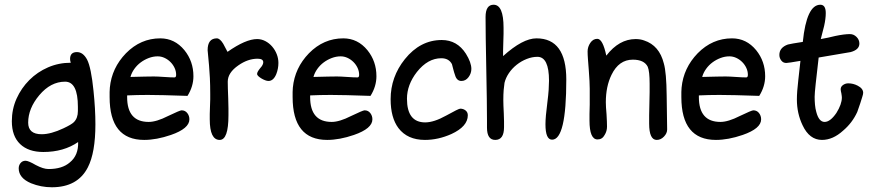

<svg xmlns="http://www.w3.org/2000/svg" viewBox="-20 -591 3696 811"><path d="M199 200Q153 200 111 183Q59 161 59 120Q59 107 67 97.5Q75 88 88 88Q100 88 131 106Q163 123 185 123Q243 123 275 95Q312 65 310 9Q249 51 163 51Q100 51 65 17.5Q30 -16 30 -79Q30 -130 50 -174.5Q70 -219 104 -253Q138 -287 183 -306.5Q228 -326 279 -326Q276 -334 276 -342Q276 -371 305 -371Q331 -371 348 -339Q365 -306 375 -207Q379 -169 381 -133.5Q383 -98 383 -66Q383 54 351 116Q308 200 199 200ZM156 -24Q195 -24 248 -49Q265 -57 276 -63.5Q287 -70 292 -75Q309 -92 309 -122V-140Q309 -246 255 -246Q194 -246 146 -189Q99 -133 99 -73Q99 -24 156 -24Z M589 0Q443 0 443 -181Q443 -192 443 -202.5Q443 -213 444 -221Q452 -304 512 -366Q574 -429 657 -429Q718 -429 759 -379Q797 -332 797 -269Q797 -226 772 -186Q715 -188 673 -189Q631 -190 604 -190Q581 -190 559 -189.5Q537 -189 517 -188V-181Q517 -76 608 -76Q641 -76 690 -101Q740 -125 747 -125Q762 -125 771 -113.5Q780 -102 780 -87Q780 -48 702 -21Q641 0 589 0ZM717 -264Q724 -264 724 -275Q724 -290 717.5 -304Q711 -318 700 -329Q689 -340 675 -346.5Q661 -353 646 -353Q627 -353 608.5 -346Q590 -339 574.5 -327.5Q559 -316 547.5 -300Q536 -284 531 -266Q568 -267 592.5 -267.5Q617 -268 630 -268Q637 -268 648 -267.5Q659 -267 673 -266Q687 -265 698 -264.5Q709 -264 717 -264Z M908 0Q866 0 866 -87Q866 -96 866 -109.5Q866 -123 867 -141Q868 -158 868 -171.5Q868 -185 868 -194Q868 -232 866.5 -262Q865 -292 863 -314L857 -379Q857 -429 896 -429Q909 -429 923 -406L941 -372Q1018 -426 1066 -426Q1084 -426 1100.5 -417.5Q1117 -409 1129.5 -394.5Q1142 -380 1149 -362Q1156 -344 1156 -325Q1156 -301 1147 -278Q1135 -249 1114 -249Q1108 -249 1100 -252Q1092 -255 1084.5 -259.5Q1077 -264 1071.5 -269Q1066 -274 1066 -279Q1066 -287 1079 -303Q1092 -317 1092 -328Q1092 -343 1068 -343Q1027 -343 987 -315Q942 -284 942 -246Q942 -235 942.5 -217Q943 -199 944 -175Q945 -151 945 -133Q945 -115 945 -104Q945 0 908 0Z M1362 0Q1216 0 1216 -181Q1216 -192 1216 -202.5Q1216 -213 1217 -221Q1225 -304 1285 -366Q1347 -429 1430 -429Q1491 -429 1532 -379Q1570 -332 1570 -269Q1570 -226 1545 -186Q1488 -188 1446 -189Q1404 -190 1377 -190Q1354 -190 1332 -189.5Q1310 -189 1290 -188V-181Q1290 -76 1381 -76Q1414 -76 1463 -101Q1513 -125 1520 -125Q1535 -125 1544 -113.5Q1553 -102 1553 -87Q1553 -48 1475 -21Q1414 0 1362 0ZM1490 -264Q1497 -264 1497 -275Q1497 -290 1490.5 -304Q1484 -318 1473 -329Q1462 -340 1448 -346.5Q1434 -353 1419 -353Q1400 -353 1381.5 -346Q1363 -339 1347.5 -327.5Q1332 -316 1320.5 -300Q1309 -284 1304 -266Q1341 -267 1365.5 -267.5Q1390 -268 1403 -268Q1410 -268 1421 -267.5Q1432 -267 1446 -266Q1460 -265 1471 -264.5Q1482 -264 1490 -264Z M1775 0Q1701 0 1663 -50Q1630 -94 1630 -172Q1630 -266 1690 -341Q1755 -422 1846 -422Q1911 -422 1948 -364Q1971 -327 1971 -300Q1971 -281 1959 -265Q1947 -249 1929 -249Q1909 -249 1902 -274Q1898 -285 1895 -297Q1892 -309 1889 -320Q1876 -345 1844 -345Q1787 -345 1741 -287Q1699 -233 1699 -174Q1699 -74 1776 -74Q1813 -74 1865 -103Q1917 -132 1924 -132Q1937 -132 1946.5 -124.5Q1956 -117 1956 -104Q1956 -57 1887 -25Q1831 0 1775 0Z M2072 0Q2037 0 2037 -52V-68V-82Q2037 -156 2034 -301Q2031 -447 2031 -519Q2031 -571 2065 -571Q2107 -571 2107 -474Q2107 -463 2107 -448.5Q2107 -434 2106 -414Q2105 -392 2105 -377Q2105 -362 2105 -354Q2188 -429 2246 -429Q2372 -429 2372 -255Q2372 -1 2312 -1Q2284 -1 2284 -66Q2284 -82 2286 -104.5Q2288 -127 2292 -158Q2296 -189 2297.5 -211.5Q2299 -234 2299 -250Q2299 -351 2250 -351Q2228 -351 2205 -342Q2182 -333 2162.5 -317.5Q2143 -302 2129.5 -282Q2116 -262 2111 -241Q2109 -229 2107.5 -211Q2106 -193 2106 -168Q2106 -158 2106.5 -144.5Q2107 -131 2108 -112Q2109 -93 2109 -78.5Q2109 -64 2109 -54Q2109 0 2072 0Z M2754 0Q2722 0 2722 -69Q2722 -83 2722 -104Q2722 -125 2723 -153Q2724 -181 2724 -202Q2724 -223 2724 -237Q2724 -290 2716 -309Q2701 -339 2653 -339Q2594 -339 2563 -275Q2539 -226 2539 -159Q2539 -141 2542 -108Q2543 -91 2543.5 -78Q2544 -65 2544 -56Q2544 -37 2534 -21Q2524 -2 2504 -2Q2470 -2 2470 -82Q2470 -93 2470 -109.5Q2470 -126 2471 -149V-216Q2471 -229 2470 -249Q2469 -269 2467 -295Q2465 -321 2463.5 -340.5Q2462 -360 2462 -374Q2462 -393 2473.5 -410Q2485 -427 2503 -427Q2526 -427 2541 -356Q2595 -426 2665 -426Q2685 -426 2701 -420Q2765 -399 2784 -323Q2795 -285 2796 -187L2798 -44Q2798 -28 2784.5 -14Q2771 0 2754 0Z M3004 0Q2858 0 2858 -181Q2858 -192 2858 -202.5Q2858 -213 2859 -221Q2867 -304 2927 -366Q2989 -429 3072 -429Q3133 -429 3174 -379Q3212 -332 3212 -269Q3212 -226 3187 -186Q3130 -188 3088 -189Q3046 -190 3019 -190Q2996 -190 2974 -189.5Q2952 -189 2932 -188V-181Q2932 -76 3023 -76Q3056 -76 3105 -101Q3155 -125 3162 -125Q3177 -125 3186 -113.5Q3195 -102 3195 -87Q3195 -48 3117 -21Q3056 0 3004 0ZM3132 -264Q3139 -264 3139 -275Q3139 -290 3132.5 -304Q3126 -318 3115 -329Q3104 -340 3090 -346.5Q3076 -353 3061 -353Q3042 -353 3023.5 -346Q3005 -339 2989.5 -327.5Q2974 -316 2962.5 -300Q2951 -284 2946 -266Q2983 -267 3007.5 -267.5Q3032 -268 3045 -268Q3052 -268 3063 -267.5Q3074 -267 3088 -266Q3102 -265 3113 -264.5Q3124 -264 3132 -264Z M3452 0Q3399 0 3370 -62Q3346 -112 3346 -171Q3346 -202 3352 -253L3361 -334Q3309 -325 3301 -325Q3288 -325 3280 -335.5Q3272 -346 3272 -359Q3272 -390 3308 -403Q3315 -405 3330.5 -407.5Q3346 -410 3371 -414Q3387 -571 3445 -571Q3468 -571 3468 -536Q3468 -512 3461 -481Q3454 -456 3451 -442Q3448 -428 3447 -426Q3463 -429 3478 -432Q3493 -435 3508 -439Q3546 -447 3570 -447Q3586 -447 3598 -435Q3610 -423 3610 -407Q3610 -381 3573 -371L3438 -348Q3430 -279 3425.5 -237.5Q3421 -196 3421 -182Q3421 -165 3422.5 -148.5Q3424 -132 3428 -118Q3439 -76 3463 -76Q3487 -76 3513 -114Q3536 -151 3536 -179Q3536 -181 3535.5 -185.5Q3535 -190 3534 -196Q3531 -208 3531 -214Q3531 -225 3541 -232Q3551 -239 3563 -239Q3584 -239 3603 -229Q3626 -217 3626 -199Q3626 -193 3622 -181Q3616 -160 3601 -118Q3580 -72 3541 -39Q3498 0 3452 0Z"/></svg>

Font: Dongol
Style: Regular
Weight: 400
Designer: Abdo Mohamed and Ibrahim Hamdi
Foundry: Protype Foundry
Version: Version 1.000;hotconv 1.0.109;makeotfexe 2.5.65596